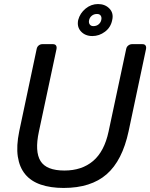

<svg xmlns="http://www.w3.org/2000/svg" viewBox="-20 -918 742 948"><path d="M294 10Q230 10 181.5 -6.5Q133 -23 104.5 -57.5Q76 -92 68 -144.5Q60 -197 75 -270L161 -676Q163 -687 171 -693.5Q179 -700 189 -700H241Q252 -700 256.5 -693.5Q261 -687 259 -676L172 -268Q151 -170 180 -123Q209 -76 298 -76Q384 -76 439.5 -123Q495 -170 516 -268L603 -676Q605 -687 613.5 -693.5Q622 -700 632 -700H683Q694 -700 698.5 -693.5Q703 -687 701 -676L615 -270Q584 -125 506.5 -57.5Q429 10 294 10ZM436 -740Q401 -740 380 -762.5Q359 -785 366 -819Q375 -853 402.5 -875.5Q430 -898 464 -898Q499 -898 520.5 -875.5Q542 -853 534 -819Q527 -783 498.5 -761.5Q470 -740 436 -740ZM441 -789Q456 -789 466.5 -797.5Q477 -806 480 -819Q483 -832 477.5 -840.5Q472 -849 459 -849Q444 -849 433.5 -840.5Q423 -832 420 -819Q417 -806 423 -797.5Q429 -789 441 -789Z"/></svg>

Font: Rubik
Style: Italic
Weight: 400
Italic angle: -12°
Designer: Hubert and Fischer
Foundry: Hubert and Fischer
Version: Version 2.300;gftools[0.9.30]